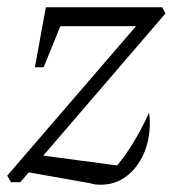

<svg xmlns="http://www.w3.org/2000/svg" viewBox="-20 -501 491 528"><path d="M10 0 0 -18 354 -429H146L100 -316H76L106 -481H426L435 -464L99 -73L302 -46Q348 -100 390 -191Q391 -184 391.5 -177Q392 -170 392 -163Q392 -115 374.5 -76.5Q357 -38 326.5 -15.5Q296 7 257 7Q239 7 229 3L59 -27L36 0Z"/></svg>

Font: Piazzolla Light
Style: Italic
Weight: 300
Italic angle: -11.3°
Designer: Juan Pablo del Peral
Foundry: Huerta Tipografica
Version: Version 1.330